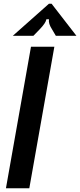

<svg xmlns="http://www.w3.org/2000/svg" viewBox="-20 -1015 432 1035"><path d="M138 0H12L147 -763H273ZM49 -822 244 -995H258L392 -822H281L261 -856Q240 -888 244 -911H230Q227 -891 193 -856L160 -822Z"/></svg>

Font: Open Sauce Sans SemiBold Italic
Style: Regular
Weight: 600
Italic angle: -10°
Designer: Alfredo Marco Pradil
Foundry: Creative Sauce Fz LLC
Version: Version 1.477